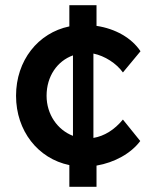

<svg xmlns="http://www.w3.org/2000/svg" viewBox="-20 -722 585 742"><path d="M248 0H353V-82C423 -94 486 -129 522 -177L455 -260C422 -220 383 -196 341 -189V-515C385 -506 430 -477 455 -442L523 -524C488 -576 426 -611 353 -622V-702H248V-620C127 -595 42 -488 42 -352C42 -216 127 -109 248 -84ZM160 -352C160 -427 201 -486 262 -508V-197C202 -220 160 -280 160 -352Z"/></svg>

Font: Easer Grotesk Medium
Style: Regular
Weight: 500
Designer: Boardeaser, Bonnie Shaver-Troup, Thomas Jockin
Foundry: Lexend
Version: Version 1.001;Glyphs 3.1.2 (3151)